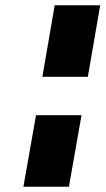

<svg xmlns="http://www.w3.org/2000/svg" viewBox="-20 -715 404 730"><path d="M188 -695 141 -423H314L361 -695ZM290 -277H117L69 -5H242Z"/></svg>

Font: Jost ExtraBold
Style: Italic
Weight: 800
Italic angle: -5°
Version: Version 3.710